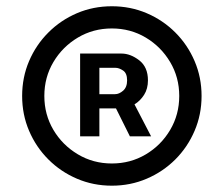

<svg xmlns="http://www.w3.org/2000/svg" viewBox="-20 -757 708 608"><path d="M334.2 -169Q275.2 -169 223.7 -191.1Q172.2 -213.1 133.2 -252.1Q94.1 -291.2 72.1 -342.7Q50.1 -394.2 50.1 -453.1Q50.1 -512.1 72.1 -563.6Q94.1 -615.1 133.2 -654.1Q172.2 -693.2 223.7 -715.2Q275.2 -737.2 334.2 -737.2Q393.1 -737.2 444.6 -715.2Q496.1 -693.2 535.2 -654.1Q574.2 -615.1 596.2 -563.6Q618.3 -512.1 618.3 -453.1Q618.3 -394.2 596.2 -342.7Q574.2 -291.2 535.2 -252.1Q496.1 -213.1 444.6 -191.1Q393.1 -169 334.2 -169ZM334.2 -239.3Q393.1 -239.3 441.6 -268.1Q490.1 -296.9 518.8 -345.5Q547.6 -394.2 547.6 -453.1Q547.6 -512.1 518.8 -560.5Q490.1 -609 441.6 -638Q393.1 -666.9 334.2 -666.9Q275.2 -666.9 226.6 -638Q177.9 -609 149.1 -560.5Q120.4 -512.1 120.4 -453.1Q120.4 -394.2 149.1 -345.7Q177.9 -297.2 226.6 -268.3Q275.2 -239.3 334.2 -239.3ZM233.7 -325.3V-587.4H364.7Q393.1 -587.4 420.8 -566.1Q448.5 -544.7 448.5 -502.5Q448.5 -475.9 436.3 -456.7Q424 -437.5 405.9 -426.5L458.5 -325.3H391.3L347.3 -413.7H294.7V-325.3ZM294.7 -458.8H344.5Q357.2 -458.8 369.9 -469.8Q382.5 -480.8 382.5 -502.5Q382.5 -525.2 369.7 -533.7Q356.9 -542.3 345.5 -542.3H294.7Z"/></svg>

Font: Inter Zeller Medium
Style: Regular
Weight: 500
Designer: Rasmus Andersson; Joe Bland
Foundry: zeller
Version: Version 3.015;git-dec3a8cb1